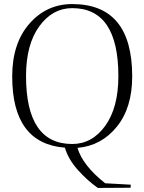

<svg xmlns="http://www.w3.org/2000/svg" viewBox="-20 -724 710 944"><path d="M623 184Q622 198 622 199L461 200Q412 166 364 113Q316 60 299 2Q40 -18 40 -348Q40 -511 124.5 -607.5Q209 -704 335 -704Q630 -704 630 -348Q630 -194 554 -100.5Q478 -7 361 3Q386 89 497 177ZM108 -350Q108 -16 335 -16Q433 -16 497.5 -105.5Q562 -195 562 -350Q562 -684 335 -684Q238 -684 173 -594.5Q108 -505 108 -350Z"/></svg>

Font: Antic Didone
Style: Regular
Weight: 400
Designer: Santiago Orozco
Foundry: Santiago Orozco
Version: Version 2.000